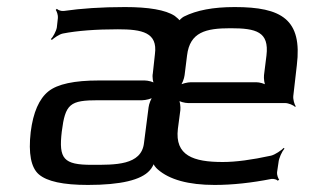

<svg xmlns="http://www.w3.org/2000/svg" viewBox="-20 -514 880 544"><path d="M645 -494C584 -494 537 -485 501 -467C497 -465 486 -456 487 -453H491C490 -457 479 -466 475 -469C449 -486 401 -494 334 -494C267 -494 210 -490 161 -483C154 -482 145 -485 141 -489L138 -486C141 -482 145 -470 144 -463L141 -436C139 -425 130 -409 124 -403L127 -401C134 -407 148 -417 158 -419C199 -427 252 -431 314 -431C383 -431 427 -422 419 -361L413 -306C411 -297 413 -280 418 -275L420 -277C416 -282 399 -286 390 -286H260C191 -286 143 -276 117 -255C91 -234 74 -196 67 -140C60 -79 68 -39 90 -20C113 0 159 10 229 10C322 10 380 -4 404 -31C410 -37 417 -50 417 -55H413C413 -49 422 -38 427 -34C460 -5 514 10 588 10C639 10 693 4 749 -7C756 -8 765 -5 767 -2L771 -5C768 -8 764 -20 765 -26L769 -53C770 -66 779 -85 786 -93L784 -95C777 -88 760 -76 748 -73C693 -61 648 -55 611 -55C528 -55 475 -73 484 -149L491 -202C492 -211 490 -228 486 -233L483 -231C488 -226 504 -222 513 -222H788C797 -222 812 -216 816 -211L818 -213C814 -218 810 -233 811 -242L821 -329C837 -459 778 -494 645 -494ZM633 -434C706 -434 743 -424 735 -357L728 -301C727 -292 729 -275 733 -270L735 -272C731 -277 715 -281 706 -281H521C512 -281 494 -277 488 -272L490 -270C496 -275 502 -292 503 -301L510 -357C518 -423 563 -434 633 -434ZM240 -47C160 -47 146 -64 155 -141C165 -220 178 -230 259 -230H383C392 -230 410 -234 415 -239L414 -241C408 -236 402 -219 401 -210L388 -109C381 -45 305 -47 240 -47Z"/></svg>

Font: Gamestation Storm Oblique 
Style: Italic
Weight: 400
Designer: Jonas Hecksher
Foundry: Jonas Hecksher, Playtypeª, e-types AS
Version: Version 1.003